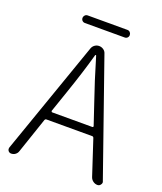

<svg xmlns="http://www.w3.org/2000/svg" viewBox="-156 -966 899 1066"><g transform="rotate(20 293.5 -433.0)"><path d="M410.2 -866.2Q419.9 -866.2 426.3 -859.4Q432.6 -852.5 432.6 -843.3Q432.6 -834 426.3 -827.6Q419.9 -821.3 410.2 -821.3H175.8Q166 -821.3 159.7 -827.6Q153.3 -834 153.3 -843.3Q153.3 -852.5 159.7 -859.4Q166 -866.2 175.8 -866.2ZM168.9 -299.8Q168.9 -297.9 170.4 -295.4Q171.9 -293 174.8 -293H412.1Q414.1 -293 416 -295.4Q418 -297.9 417 -299.8L375 -424.8Q337.9 -531.2 295.9 -672.9Q294.9 -674.8 293 -674.8Q291 -674.8 290 -672.9Q259.8 -563.5 211.9 -424.8ZM547.9 0Q534.2 0 522.5 -8.3Q510.7 -16.6 505.9 -30.3L437.5 -238.3Q434.6 -245.1 427.7 -245.1H158.2Q151.4 -245.1 148.4 -238.3L77.1 -28.3Q73.2 -15.6 62.5 -7.8Q51.8 0 38.1 0Q27.3 0 20.5 -8.8Q16.6 -14.6 16.6 -20.5Q16.6 -24.4 17.6 -28.3L252.9 -700.2Q257.8 -712.9 269 -720.7Q280.3 -728.5 293.9 -728.5Q307.6 -728.5 319.3 -720.7Q331.1 -712.9 335 -700.2L569.3 -30.3Q571.3 -26.4 571.3 -22.5Q571.3 -15.6 566.4 -9.8Q559.6 0 547.9 0Z"/></g></svg>

Font: irohamaru Light
Style: Regular
Weight: 200
Designer: [Source Han Sans]
Ryoko NISHIZUKA  (kana & ideographs); Paul D. Hunt (Latin, Greek & Cyrillic); Wenlong ZHANG  (bopomofo
Version: Version 1.01